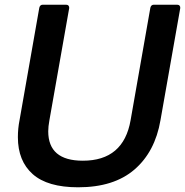

<svg xmlns="http://www.w3.org/2000/svg" viewBox="-20 -783 786 816"><path d="M56 -200Q56 -237 63 -272L147 -750Q150 -763 162 -763H261Q268 -763 271.5 -758.5Q275 -754 274 -748L190 -272Q185 -245 185 -225Q185 -100 332 -100Q505 -100 535 -272L619 -750Q622 -763 634 -763H733Q740 -763 743.5 -758.5Q747 -754 746 -748L662 -272Q639 -138 551.5 -62.5Q464 13 312 13Q182 13 119 -43Q56 -99 56 -200Z"/></svg>

Font: Open Sauce Two SemiBold Italic
Style: Regular
Weight: 600
Italic angle: -10°
Designer: Alfredo Marco Pradil
Foundry: Creative Sauce Fz LLC
Version: Version 1.477